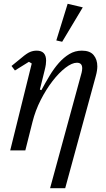

<svg xmlns="http://www.w3.org/2000/svg" viewBox="-20 -796 561 1016"><path d="M148 -460 133 -469 59 -423 41 -447 95 -491Q122 -514 139 -521Q156 -528 174 -528Q224 -528 224 -475Q224 -466 222.5 -454.5Q221 -443 216 -423L191 -322L199 -319Q220 -358 242.5 -395.5Q265 -433 291 -462.5Q317 -492 347 -510Q377 -528 413 -528Q456 -528 475.5 -504.5Q495 -481 495 -445Q495 -423 487 -394L325 200H245L412 -412Q415 -425 415 -435Q415 -464 387 -464Q361 -464 326.5 -437.5Q292 -411 258 -367Q224 -323 195.5 -267Q167 -211 152 -151L114 0H34ZM338 -776 418 -757 309 -575 278 -582Z"/></svg>

Font: IBM Plex Serif
Style: Italic
Weight: 400
Italic angle: -14°
Designer: Mike Abbink, Paul van der Laan, Pieter van Rosmalen
Foundry: Bold Monday
Version: Version 3.001